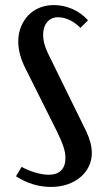

<svg xmlns="http://www.w3.org/2000/svg" viewBox="-20 -728 404 757"><path d="M238 -105Q238 -126 230 -150Q222 -174 204 -211L79 -461Q52 -515 52 -564Q52 -596 62.5 -622Q73 -648 91.5 -667.5Q110 -687 136 -697.5Q162 -708 192 -708Q230 -708 265.5 -692.5Q301 -677 327 -648L297 -618Q278 -638 254.5 -649Q231 -660 209 -660Q182 -660 166 -641Q150 -622 150 -590Q150 -557 169 -518L321 -208Q342 -163 342 -125Q342 -96 330 -71.5Q318 -47 296.5 -29Q275 -11 245.5 -1Q216 9 181 9Q108 9 43 -33L65 -70Q91 -56 120 -47.5Q149 -39 172 -39Q204 -39 221 -56Q238 -73 238 -105Z"/></svg>

Font: Moniqa Paragraph
Style: Bold
Weight: 700
Designer: Rajesh Rajput
Foundry: Rajesh Rajput
Version: Version 1.000